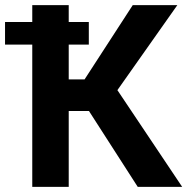

<svg xmlns="http://www.w3.org/2000/svg" viewBox="-50 -731 733 751"><path d="M297.9 -296.9H218.8V0H76.2V-556.6H-30.3V-645H76.2V-710.9H218.8V-645H297.4V-556.6H218.8V-420.4H280.8L469.2 -710.9H643.6L409.2 -378.4L662.6 0H488.8Z"/></svg>

Font: Roboto Web
Style: Bold
Weight: 700
Designer: Google
Version: Version 1.200310; 2013